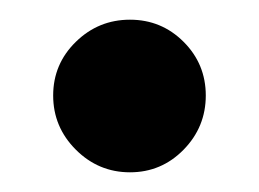

<svg xmlns="http://www.w3.org/2000/svg" viewBox="-20 -167 263 195"><path d="M166.5 -124.5Q189 -102 189 -70Q189 -38 166.5 -15Q144 8 112 8Q80 8 57 -15Q34 -38 34 -70Q34 -102 57 -124.5Q80 -147 112 -147Q144 -147 166.5 -124.5Z"/></svg>

Font: Hind Madurai SemiBold
Style: Regular
Weight: 600
Designer: Jyotish Sonowal
Foundry: Indian Type Foundry
Version: Version 1.001;PS 1.0;hotconv 1.0.86;makeotf.lib2.5.63406; tt